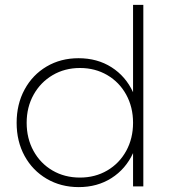

<svg xmlns="http://www.w3.org/2000/svg" viewBox="-20 -762 715 785"><path d="M566 -742V0H524V-136Q494 -71 436 -34Q378 3 302 3Q229 3 171 -31Q113 -65 80.5 -124.5Q48 -184 48 -260Q48 -336 80.5 -396Q113 -456 170.5 -490Q228 -524 301 -524Q378 -524 436 -487Q494 -450 524 -385V-742ZM524 -260Q524 -324 496 -375Q468 -426 418.5 -455Q369 -484 307 -484Q245 -484 195.5 -455Q146 -426 117.5 -375Q89 -324 89 -260Q89 -196 117 -145Q145 -94 194.5 -65Q244 -36 307 -36Q369 -36 418.5 -65Q468 -94 496 -145Q524 -196 524 -260Z"/></svg>

Font: Gontserrat ExtraLight
Style: Regular
Weight: 275
Designer: Julieta Ulanovsky
Foundry: Julieta Ulanovsky
Version: Version 6.001